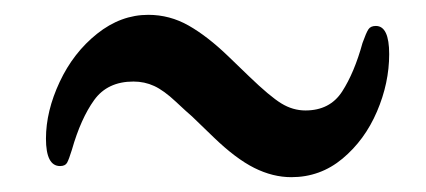

<svg xmlns="http://www.w3.org/2000/svg" viewBox="-20 -398 574 259"><path d="M268 -213 239 -241Q233 -246 217 -261Q201 -276 188 -282Q175 -288 160 -288Q125 -288 107 -263Q89 -238 77 -196Q73 -183 70.5 -178.5Q68 -174 61 -174Q42 -174 42 -211Q42 -248 60.5 -287.5Q79 -327 111 -352.5Q143 -378 180 -378Q209 -378 234.5 -363.5Q260 -349 288 -322L316 -295Q344 -268 359.5 -258.5Q375 -249 392 -249Q425 -249 441.5 -274.5Q458 -300 469 -340Q474 -354 477 -358.5Q480 -363 487 -363Q505 -363 505 -325Q505 -286 488.5 -247.5Q472 -209 442 -184Q412 -159 373 -159Q348 -159 323 -171.5Q298 -184 268 -213Z"/></svg>

Font: Charm
Style: Bold
Weight: 700
Designer: Katatrad Aksorn Co.,Ltd.
Foundry: Cadson Demak Co.,Ltd.
Version: Version 1.001